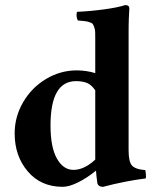

<svg xmlns="http://www.w3.org/2000/svg" viewBox="-20 -718 601 748"><path d="M351.1 -96.2V-120.1V-366.2Q335.4 -388.7 317.9 -395.3Q300.3 -401.9 275.9 -401.9Q176.8 -401.9 176.8 -229Q176.8 -144.5 201.7 -100.3Q226.6 -56.2 266.1 -56.2Q308.1 -56.2 351.1 -96.2ZM351.1 -433.1V-563Q351.1 -582 350.8 -592.3Q350.6 -602.5 347.2 -611.8Q343.8 -621.1 341.1 -624.8Q338.4 -628.4 328.6 -631.6Q318.8 -634.8 310.3 -635.7Q301.8 -636.7 283.2 -638.2Q275.4 -652.8 279.8 -671.9Q333 -674.3 386.5 -681.6Q439.9 -689 467.8 -698.2Q483.9 -698.2 483.9 -685.1Q483.9 -684.1 483.6 -679.2Q483.4 -674.3 482.9 -665.8Q482.4 -657.2 481.9 -646Q481.4 -634.8 481.2 -617.9Q481 -601.1 481 -583V-132.8Q481 -89.4 493.4 -74Q505.9 -58.6 545.9 -55.2Q547.4 -50.3 548.3 -39.1Q549.3 -27.8 547.9 -22.9Q466.8 -12.7 381.8 9.8Q361.3 9.8 358.9 -6.8Q355 -36.1 354 -53.2Q317.9 -23.9 283.4 -7.1Q249 9.8 224.1 9.8Q139.2 9.8 88.1 -50.3Q37.1 -110.4 37.1 -198.2Q37.1 -263.2 70.3 -320.1Q103.5 -377 159.4 -410.4Q215.3 -443.8 278.8 -443.8Q316.4 -443.8 351.1 -433.1Z"/></svg>

Font: Common Serif
Style: Bold
Weight: 700
Designer: Philipp H. Poll, Khaled Hosny
Foundry: Stefan Peev, Context Ltd.
Version: Version 1.026